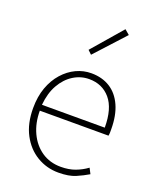

<svg xmlns="http://www.w3.org/2000/svg" viewBox="-152 -911 831 1014"><g transform="rotate(20 263.5 -403.5)"><path d="M300 13Q234 13 179 -20Q124 -53 91.5 -114.5Q59 -176 59 -262Q59 -327 77.5 -378Q96 -429 128.5 -465.5Q161 -502 201.5 -521Q242 -540 286 -540Q347 -540 391.5 -512Q436 -484 460.5 -429.5Q485 -375 485 -297Q485 -289 485 -280.5Q485 -272 483 -261H97Q97 -192 122.5 -137.5Q148 -83 194 -51.5Q240 -20 302 -20Q347 -20 382 -33Q417 -46 447 -68L463 -37Q433 -19 396 -3Q359 13 300 13ZM97 -294H450Q450 -401 405 -454Q360 -507 286 -507Q239 -507 198 -481.5Q157 -456 130 -408.5Q103 -361 97 -294ZM250 -631 229 -651 375 -820 402 -797Z"/></g></svg>

Font: Noto Sans JP
Style: Regular
Weight: 100
Designer: Ryoko NISHIZUKA 西塚涼子 (kana, bopomofo & ideographs); Paul D. Hunt (Latin, Greek & Cyrillic); Sandoll Communications 산돌커뮤니
Foundry: Adobe
Version: Version 2.004;hotconv 1.0.118;makeotfexe 2.5.65603